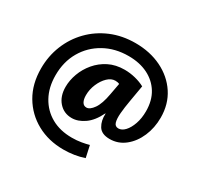

<svg xmlns="http://www.w3.org/2000/svg" viewBox="-165 -827 1213 1179"><g transform="rotate(30 441.5 -238.0)"><path d="M417 156Q312 156 229 110.5Q146 65 98 -16.5Q50 -98 50 -208Q50 -295 81 -372Q112 -449 169 -507.5Q226 -566 304 -599Q382 -632 476 -632Q579 -632 661 -592Q743 -552 790.5 -480Q838 -408 838 -312Q838 -240 811.5 -178.5Q785 -117 738 -79.5Q691 -42 631 -42Q573 -42 551 -78Q529 -114 532 -165H530Q498 -99 453.5 -68Q409 -37 365 -37Q309 -37 273 -77.5Q237 -118 237 -185Q237 -231 254.5 -279Q272 -327 306 -367.5Q340 -408 388.5 -432.5Q437 -457 500 -457Q538 -457 576 -447.5Q614 -438 643 -422Q633 -362 623.5 -308.5Q614 -255 610.5 -213.5Q607 -172 614 -148.5Q621 -125 645 -125Q669 -125 690.5 -148Q712 -171 726 -211Q740 -251 740 -301Q740 -377 707 -430.5Q674 -484 615.5 -513Q557 -542 479 -542Q383 -542 308 -500Q233 -458 190.5 -384.5Q148 -311 148 -216Q148 -130 183 -66.5Q218 -3 280 32Q342 67 426 67Q461 67 493 61.5Q525 56 545 50L563 133Q496 156 417 156ZM411 -138Q435 -138 460 -173.5Q485 -209 498 -283L513 -364Q501 -370 484 -370Q455 -370 429.5 -345.5Q404 -321 387.5 -282.5Q371 -244 371 -203Q371 -173 381 -155.5Q391 -138 411 -138Z"/></g></svg>

Font: Murecho ExtraBold
Style: Regular
Weight: 800
Designer: Neil Summerour
Foundry: Positype
Version: Version 1.010; ttfautohint (v1.8.3)